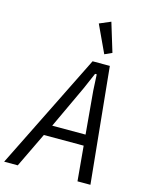

<svg xmlns="http://www.w3.org/2000/svg" viewBox="-168 -1034 865 1118"><g transform="rotate(15 264.0 -474.5)"><path d="M411 0 392 -210H152L51 0H-31L315 -698H419L489 0ZM363 -534 358 -631H348L306 -534L185 -275H386ZM293 -920 361 -949 414 -775 370 -755Z"/></g></svg>

Font: IBM Plex Sans Condensed
Style: Italic
Weight: 400
Width: 3
Italic angle: -11°
Designer: Mike Abbink, Paul van der Laan, Pieter van Rosmalen
Foundry: Bold Monday
Version: Version 1.3